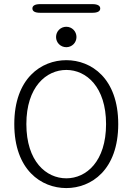

<svg xmlns="http://www.w3.org/2000/svg" viewBox="-20 -924 659 954"><path d="M141 -882C141 -868 153.5 -860.5 179.5 -860.5H439C465 -860.5 478 -868 478 -882C478 -895.5 465 -903.5 439 -903.5H179.5C153.5 -903.5 141 -895.5 141 -882ZM309.5 -689.5C337.5 -689.5 360 -712 360 -740C360 -768.5 337.5 -791 309.5 -791C281 -791 258.5 -768.5 258.5 -740C258.5 -712 281 -689.5 309.5 -689.5ZM309.5 10.5C433 10.5 567.5 -79 567.5 -307.5C567.5 -535.5 433 -625 309.5 -625C185.5 -625 51 -535.5 51 -307.5C51 -79 185.5 10.5 309.5 10.5ZM309.5 -38C209.5 -38 111 -122 111 -307.5C111 -492 209.5 -576.5 309.5 -576.5C409 -576.5 507 -492 507 -307.5C507 -122 409 -38 309.5 -38Z"/></svg>

Font: RTM Light Light
Style: Regular
Weight: 300
Designer: after Tyler Finck
Foundry: An Endless Supply
Version: Version 1.000;Glyphs 3.2.1 (3258)